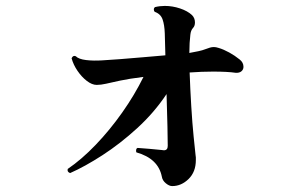

<svg xmlns="http://www.w3.org/2000/svg" viewBox="-20 -595 1040 649"><path d="M562 34Q552 34 540.5 24.5Q529 15 527 2Q515 -59 441 -80Q440 -82 440 -86Q440 -93 445 -95Q458 -94 484 -92Q510 -90 526 -88Q528 -88 530 -87.5Q532 -87 534 -87Q547 -87 547 -102Q547 -118 546 -168Q545 -218 543 -277Q501 -214 443.5 -161.5Q386 -109 326.5 -70.5Q267 -32 217 -10Q206 -14 209 -24Q256 -56 303.5 -105.5Q351 -155 393 -214.5Q435 -274 465 -335Q416 -329 386 -322.5Q356 -316 338.5 -312Q321 -308 307 -308Q291 -308 273.5 -321.5Q256 -335 242 -355.5Q228 -376 222 -398Q227 -409 236 -405Q246 -395 271 -392Q296 -389 326 -391Q348 -392 385 -395Q422 -398 463.5 -401.5Q505 -405 539 -408L537 -482Q536 -511 529.5 -529.5Q523 -548 503 -555Q500 -558 500 -563Q500 -568 504 -571Q512 -573 520.5 -574Q529 -575 537 -575Q563 -575 588.5 -566.5Q614 -558 629 -544Q639 -534 639 -519Q639 -507 632 -500Q625 -492 623.5 -478Q622 -464 621 -450Q621 -442 620.5 -433.5Q620 -425 620 -416Q637 -419 651 -422Q665 -425 675 -429Q683 -432 689.5 -434Q696 -436 703 -436Q710 -436 719 -433Q736 -428 755 -417.5Q774 -407 790 -394Q803 -384 803 -369Q803 -360 796 -354Q789 -348 776 -349Q763 -351 743.5 -352Q724 -353 700 -353Q663 -353 621 -350Q623 -294 626.5 -236Q630 -178 634.5 -133.5Q639 -89 641 -71Q642 -67 642 -63Q642 -59 642 -54Q642 -14 617.5 10Q593 34 562 34Z"/></svg>

Font: Zen Antique
Style: Regular
Weight: 400
Designer: Yoshimichi Ohira
Foundry: Positype
Version: Version 1.001